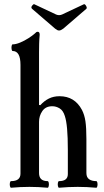

<svg xmlns="http://www.w3.org/2000/svg" viewBox="-20 -876 489 900"><path d="M32 4Q28 4 26.5 -4Q25 -12 26.5 -19.5Q28 -27 32 -27Q76 -27 76 -62V-572Q76 -637 39 -637Q36 -637 34.5 -645Q33 -653 34.5 -660.5Q36 -668 39 -668Q54 -668 74.5 -676.5Q95 -685 113.5 -697Q132 -709 141 -717Q148 -724 150.5 -725.5Q153 -727 157 -727Q166 -727 166 -713Q164 -691 163.5 -670Q163 -649 163 -631V-384L169 -383Q187 -403 209 -414Q231 -425 259 -425Q330 -425 364 -361Q376 -338 380.5 -307.5Q385 -277 385 -224V-65Q385 -45 397.5 -36Q410 -27 431 -27Q435 -27 436.5 -19.5Q438 -12 436.5 -4Q435 4 431 4Q409 2 387.5 1Q366 0 344 0Q322 0 301 1Q280 2 257 4Q253 4 251.5 -4Q250 -12 251.5 -19.5Q253 -27 257 -27Q298 -27 298 -60V-173Q298 -233 294.5 -272Q291 -311 284 -332Q276 -358 259.5 -368Q243 -378 225 -378Q194 -378 178.5 -355.5Q163 -333 163 -305V-65Q163 -27 203 -27Q207 -27 208.5 -19.5Q210 -12 208.5 -4Q207 4 203 4Q181 2 160 1Q139 0 118 0Q96 0 75 1Q54 2 32 4ZM257 -733Q252 -733 247.5 -735.5Q243 -738 238 -742L130 -835Q124 -841 130.5 -849.5Q137 -858 141 -856L243 -808Q257 -802 271 -808L373 -856Q378 -858 383.5 -848.5Q389 -839 385 -835L277 -742Q265 -733 257 -733Z"/></svg>

Font: Junicode Two Beta Condensed Medium
Style: Regular
Weight: 500
Width: 3
Designer: Peter S. Baker
Foundry: Briery Creek Software
Version: Version 1.053; ttfautohint (v1.8.4)